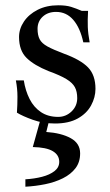

<svg xmlns="http://www.w3.org/2000/svg" viewBox="-20 -459 417 726"><path d="M188 8Q143 8 104 -6Q65 -20 44 -33Q46 -62 46 -93Q46 -124 40 -155H70Q76 -116 92 -84.5Q108 -53 135 -35Q162 -17 200 -17Q229 -17 250.5 -37.5Q272 -58 272 -88Q272 -113 263 -129.5Q254 -146 231 -160Q208 -174 164 -190Q109 -212 80.5 -240Q52 -268 52 -319Q52 -350 70.5 -377.5Q89 -405 122.5 -422Q156 -439 200 -439Q230 -439 249 -433Q268 -427 289 -418H313Q311 -383 312 -357Q313 -331 319 -299H295Q283 -354 257 -384Q231 -414 192 -414Q161 -414 141.5 -396Q122 -378 122 -350Q122 -326 130 -310.5Q138 -295 160 -283Q182 -271 222 -256Q285 -233 313 -204Q341 -175 341 -123Q341 -91 324.5 -60.5Q308 -30 274 -11Q240 8 188 8ZM76 247V219Q110 217 139 209.5Q168 202 186 188Q204 174 204 153Q204 127 179.5 112.5Q155 98 104 97L131 0H165L155 40Q212 44 247.5 63.5Q283 83 283 121Q283 154 265.5 177Q248 200 218 215Q188 230 151 237.5Q114 245 76 247Z"/></svg>

Font: Ibarra Real Nova Medium
Style: Regular
Weight: 500
Designer: Jose Maria Ribagorda & Octavio Pardo
Foundry: Jose Maria Ribagorda
Version: Version 2.000